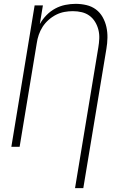

<svg xmlns="http://www.w3.org/2000/svg" viewBox="-20 -763 640 998"><path d="M370 215 491 -516Q495 -539 496 -562.5Q497 -586 491.5 -608Q486 -630 474.5 -649Q463 -668 445.5 -681Q428 -694 405.5 -699.5Q383 -705 359 -705Q337 -705 315 -701Q293 -697 272 -686.5Q251 -676 232.5 -659.5Q214 -643 201.5 -623.5Q189 -604 181.5 -582Q174 -560 171 -538L82 0H39L160 -735H203L187 -638Q201 -663 221.5 -684Q242 -705 267 -718.5Q292 -732 319.5 -737.5Q347 -743 373 -743Q402 -743 429.5 -736.5Q457 -730 478.5 -714Q500 -698 513.5 -674Q527 -650 533 -623Q539 -596 538.5 -567Q538 -538 533 -509L413 215Z"/></svg>

Font: Iosevka Aile Extralight
Style: Italic
Weight: 200
Italic angle: -9°
Designer: Belleve Invis
Foundry: Belleve Invis
Version: Version 31.1.0; ttfautohint (v1.8.4)